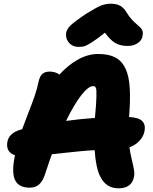

<svg xmlns="http://www.w3.org/2000/svg" viewBox="-20 -1001 820 1032"><path d="M401.9 -749Q371.6 -749 352.3 -769.5Q333 -790 335 -819.8Q336.4 -840.3 355.5 -860.6Q374.5 -880.9 442.9 -926.8Q494.6 -959 520.5 -970Q546.4 -981 575.2 -981Q607.4 -981 627.2 -969.2Q647 -957.5 661.1 -933.1Q672.9 -913.1 687.7 -897Q702.6 -880.9 713.4 -872.1Q724.1 -863.3 733.4 -854.2Q742.7 -845.2 746.1 -834Q749.5 -822.8 746.1 -807.1Q741.7 -782.7 719 -768.3Q696.3 -753.9 666 -753.9Q627.9 -753.9 600.3 -769.5Q572.8 -785.2 543.9 -825.2Q499.5 -789.6 471.7 -772.2Q443.8 -754.9 432.1 -752Q420.4 -749 401.9 -749ZM617.2 11.2Q549.8 11.2 519 -51.8Q495.1 -97.7 488.8 -193.8Q450.7 -191.9 412.4 -188.2Q374 -184.6 323.5 -179Q272.9 -173.3 258.8 -171.9Q249 -146.5 222.2 -64.9Q209 -25.9 189.5 -9Q169.9 7.8 140.1 7.8Q82 7.8 61.8 -31.5Q41.5 -70.8 59.1 -160.2Q60.1 -162.1 60.1 -167Q9.3 -184.1 20 -240.2Q29.3 -287.1 94.2 -305.2Q95.2 -305.2 96.9 -305.7Q98.6 -306.2 99.1 -306.2Q110.4 -338.4 131.6 -392.3Q152.8 -446.3 166.3 -485.4Q179.7 -524.4 187 -560.1Q192.9 -589.8 207 -603Q221.2 -616.2 247.1 -616.2Q277.3 -616.2 299.8 -600.1Q346.2 -651.9 399.9 -681.4Q453.6 -710.9 507.8 -710.9Q564.5 -710.9 600.1 -691.9Q635.7 -672.9 654.8 -631.8Q673.8 -590.8 677.5 -526.4Q681.2 -461.9 673.8 -372.1Q726.6 -369.1 744.9 -349.9Q763.2 -330.6 756.8 -295.9Q751 -266.6 729.5 -243.9Q708 -221.2 675.8 -209Q679.7 -179.2 688 -145Q696.3 -110.8 700 -89.4Q703.6 -67.9 700.2 -50.8Q688.5 11.2 617.2 11.2ZM481 -538.1Q455.1 -538.1 416.7 -489Q378.4 -439.9 335 -351.1Q407.2 -361.3 490.2 -367.2Q494.1 -408.2 496.1 -436.5Q498 -464.8 498.3 -483.9Q498.5 -502.9 498 -513.7Q497.6 -524.4 494.6 -530Q491.7 -535.6 489 -536.9Q486.3 -538.1 481 -538.1Z"/></svg>

Font: Shantell Sans Normal
Style: Italic
Weight: 800
Italic angle: -11.31°
Designer: Stephen Nixon, Anya Danilova, Shantell Martin
Foundry: Arrow Type
Version: Version 1.006;[559af2be0]